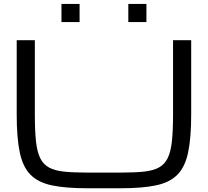

<svg xmlns="http://www.w3.org/2000/svg" viewBox="-20 -958 1075 993"><path d="M429.2 15.6Q319.3 15.6 248.5 0.7Q177.7 -14.2 137.9 -54.2Q98.1 -94.2 82.3 -169.4Q66.4 -244.6 66.4 -365.2V-750H160.2V-365.2Q160.2 -282.2 166 -227.5Q171.9 -172.9 188 -140.1Q204.1 -107.4 234.1 -91.3Q264.2 -75.2 312 -70.3Q359.9 -65.4 429.2 -65.4H606Q675.8 -65.4 723.4 -70.3Q771 -75.2 801 -91.3Q831.1 -107.4 847.2 -140.1Q863.3 -172.9 869.1 -227.5Q875 -282.2 875 -365.2V-750H968.8V-365.2Q968.8 -244.6 952.9 -169.4Q937 -94.2 897.2 -54.2Q857.4 -14.2 786.6 0.7Q715.8 15.6 606 15.6ZM643.6 -843.8V-937.5H737.3V-843.8ZM297.9 -843.8V-937.5H391.6V-843.8Z"/></svg>

Font: Michroma
Style: Regular
Weight: 400
Designer: Vernon Adams
Foundry: Vernon Adams
Version: Version 1.100; ttfautohint (v1.8.4.7-5d5b);gftools[0.9.29]